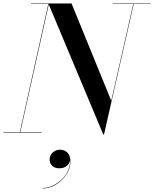

<svg xmlns="http://www.w3.org/2000/svg" viewBox="-56 -770 894 1114"><path d="M543 10 224.5 -750H359L589.5 -185.5L718 -750H720.5L547.5 10ZM-35.5 0V-2.5H185.5V0ZM58.5 0 224.5 -747.5H124.5V-750H228L61 0ZM598 -747.5V-750H818.5V-747.5ZM191.5 323.5V321Q221 321 251 306.8Q281 292.5 304.8 268.8Q328.5 245 341 214.5Q353.5 184 349.5 151.5H351Q351 168 342.2 180.5Q333.5 193 319.5 199.8Q305.5 206.5 289.5 206.5Q260.5 206.5 246.2 191.2Q232 176 232 155Q232 140 240 127.2Q248 114.5 261.8 106.5Q275.5 98.5 292 98.5Q318 98.5 335.2 115.5Q352.5 132.5 352.5 167Q352.5 197 338.8 225Q325 253 301.8 275.2Q278.5 297.5 250 310.5Q221.5 323.5 191.5 323.5Z"/></svg>

Font: Bodoni Moda 72pt Medium
Style: Italic
Weight: 500
Italic angle: -13°
Designer: Owen Earl
Foundry: indestructible type
Version: Version 2.004